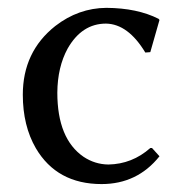

<svg xmlns="http://www.w3.org/2000/svg" viewBox="-20 -459 469 489"><path d="M250 -398.9Q188.5 -398.9 152.3 -335.4Q126.5 -288.1 126 -223.1Q126 -105.5 192.9 -59.6Q221.7 -40.5 255.9 -40Q316.4 -41 362.8 -82H367.2L386.2 -61Q329.6 9.8 238.8 9.8Q125 9.8 71.3 -81.5Q38.1 -138.7 38.1 -217.8Q38.1 -327.1 120.6 -392.6Q179.7 -438.5 251 -439Q329.6 -438.5 383.8 -411.1L386.2 -408.2L362.8 -326.2L350.1 -325.2Q306.2 -397.9 250 -398.9Z"/></svg>

Font: Linux Biolinum O
Style: Regular
Weight: 400
Designer: Philipp H. Poll
Foundry: Philipp H. Poll
Version: Version 1.0.4